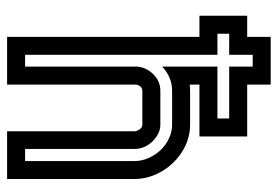

<svg xmlns="http://www.w3.org/2000/svg" viewBox="-144 -658 802 555"><g transform="rotate(90 257.5 -381.0)"><path d="M87 -694V-762H225V-694H375V-556H225V-528Q230 -528 234 -528.5Q238 -529 243 -529H341Q373 -529 401.5 -515.5Q430 -502 451.5 -479.5Q473 -457 485.5 -428Q498 -399 498 -369V0H360V-369Q360 -375 354.5 -383Q349 -391 341 -391H243Q235 -391 230 -384.5Q225 -378 225 -371V0H87V-556H26V-694ZM323 -608V-642H173V-710H139V-642H78V-608H139V-52H173V-376Q175 -402 195 -422.5Q215 -443 243 -443H341Q355 -443 367.5 -436.5Q380 -430 390 -419.5Q400 -409 405.5 -396Q411 -383 411 -369V-52H446V-369Q446 -389 437.5 -408.5Q429 -428 415 -443Q401 -458 381.5 -467.5Q362 -477 341 -477H243Q223 -477 205 -469.5Q187 -462 173 -448V-608Z"/></g></svg>

Font: Aurach Bi
Style: Regular
Weight: 400
Designer: Peter Wiegel
Foundry: Peter Wiegel
Version: Version 1.002